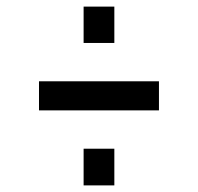

<svg xmlns="http://www.w3.org/2000/svg" viewBox="-20 -587 600 581"><path d="M233 -567H326V-457H233ZM98 -341H461V-253H98ZM233 -137H326V-26H233Z"/></svg>

Font: Cairo SemiBold
Style: Regular
Weight: 600
Designer: Mohamed Gaber, the designers of Titillium
Foundry: Kief Type Foundry
Version: Version 2.009; ttfautohint (v1.5.33-1714) -l 8 -r 50 -G 200 